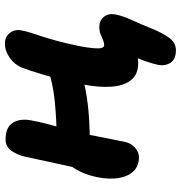

<svg xmlns="http://www.w3.org/2000/svg" viewBox="2 -569 727 771"><g transform="rotate(-90 365.5 -183.5)"><path d="M118.6 11Q85.6 11 64.4 -10Q43.2 -31 36.4 -68.5Q29.6 -106 39.6 -157Q48.2 -198 63.3 -227.6Q78.4 -257.2 95.9 -275.8Q113.4 -294.4 128 -303.6Q140.4 -311.8 154.8 -315.5Q169.2 -319.2 185.2 -319.2Q258.2 -319.2 337 -326.3Q415.8 -333.4 485.6 -357.8L506.6 -237Q452.6 -215.2 391.8 -203.8Q331 -192.4 269.4 -189Q207.8 -185.6 150.2 -185.6L70.8 -212.6Q79.8 -252.4 88.5 -292.7Q97.2 -333 105.8 -371.7Q114.4 -410.4 121.4 -444.4Q128.6 -476.6 145.2 -500.6Q161.8 -524.6 191.2 -524.6Q240.2 -524.6 258.4 -494.9Q276.6 -465.2 267 -418.4Q262.2 -392.4 254.3 -361.7Q246.4 -331 237.8 -299.6Q229.2 -268.2 222.1 -241.1Q215 -214 211 -195.4Q204.4 -160 197.4 -125.4Q190.4 -90.8 181.8 -48.2Q177.4 -23 159.3 -6Q141.2 11 118.6 11ZM549.2 159.4Q512.6 159.4 498.6 136.9Q484.6 114.4 491 86.2Q494.8 66.6 507.3 31Q519.8 -4.6 544.4 -43L575 -18.6Q556 -5.2 537.8 1.4Q519.6 8 497.8 8Q452.2 8 429.3 -20.9Q406.4 -49.8 402.9 -99.6Q399.4 -149.4 411.4 -210.4Q431.2 -306.4 450.2 -369.9Q469.2 -433.4 479.8 -460Q491.8 -488.6 519 -507.9Q546.2 -527.2 576 -527.2Q603.6 -527.2 618.8 -507.4Q634 -487.6 629 -461.4Q625.8 -443.2 619.3 -423Q612.8 -402.8 604.3 -376.9Q595.8 -351 586.4 -316.2Q577 -281.4 567 -233.8Q558.2 -190.4 556.8 -159.6Q555.4 -128.8 570.2 -128.8Q581 -128.8 592 -133.9Q603 -139 615 -143.6Q627 -148.2 641 -148.2Q669 -148.2 683.5 -129.8Q698 -111.4 693.2 -84.6Q686.8 -52.6 670 -16.5Q653.2 19.6 635.6 63.8Q619.2 104.4 599.6 131.9Q580 159.4 549.2 159.4Z"/></g></svg>

Font: Shantell Sans Light
Style: Italic
Weight: 300
Italic angle: -11°
Designer: Stephen Nixon, Anya Danilova, Shantell Martin
Foundry: Arrow Type
Version: Version 1.008;[ac192a2d6]